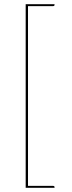

<svg xmlns="http://www.w3.org/2000/svg" viewBox="-20 -771 340 912"><path d="M102 121V-751H239V-748Q239 -742 232 -742H113V112H232Q239 112 239 118V121Z"/></svg>

Font: Lato TR Hairline
Style: Regular
Weight: 250
Designer: Lukasz Dziedzic
Foundry: Lukasz Dziedzic
Version: Version 1.104 2013